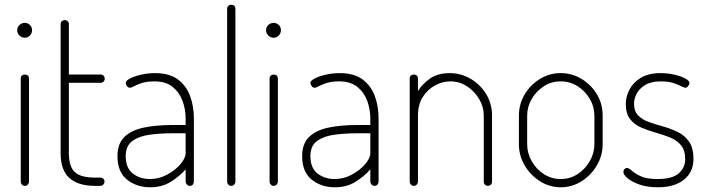

<svg xmlns="http://www.w3.org/2000/svg" viewBox="-20 -788 2998 814"><path d="M85 0Q78 0 73 -5.5Q68 -11 68 -18V-455Q68 -463 73 -467.5Q78 -472 85 -472Q93 -472 98 -467.5Q103 -463 103 -455V-18Q103 -11 98 -5.5Q93 0 85 0ZM85 -628Q72 -628 62.5 -637.5Q53 -647 53 -660Q53 -673 62.5 -682Q72 -691 85 -691Q98 -691 107 -682Q116 -673 116 -660Q116 -647 107 -637.5Q98 -628 85 -628Z M383 0Q312 0 274.5 -33Q237 -66 237 -139V-686Q237 -694 242.5 -698.5Q248 -703 254 -703Q261 -703 266.5 -698.5Q272 -694 272 -686V-472H407Q414 -472 419 -467Q424 -462 424 -454Q424 -447 419 -442Q414 -437 407 -437H272V-139Q272 -82 297 -58.5Q322 -35 383 -35H406Q413 -35 418 -30.5Q423 -26 423 -18Q423 -11 418 -5.5Q413 0 406 0Z M617 6Q559 6 518.5 -26.5Q478 -59 478 -126Q478 -179 507.5 -207.5Q537 -236 589.5 -247Q642 -258 711 -258H767V-286Q767 -324 754 -360Q741 -396 712 -419.5Q683 -443 635 -443Q604 -443 583 -436.5Q562 -430 549.5 -423Q537 -416 531 -416Q523 -416 518 -423.5Q513 -431 513 -436Q513 -446 531.5 -455.5Q550 -465 578.5 -471.5Q607 -478 637 -478Q699 -478 735 -450.5Q771 -423 786.5 -379.5Q802 -336 802 -286V-18Q802 -11 797.5 -5.5Q793 0 785 0Q778 0 772.5 -5.5Q767 -11 767 -18V-70Q742 -41 704.5 -17.5Q667 6 617 6ZM616 -29Q654 -29 688.5 -47.5Q723 -66 745 -92Q767 -118 767 -139V-223H712Q661 -223 615.5 -217Q570 -211 541.5 -190.5Q513 -170 513 -126Q513 -76 543 -52.5Q573 -29 616 -29Z M960 0Q953 0 948 -5.5Q943 -11 943 -18V-751Q943 -759 948 -763.5Q953 -768 960 -768Q968 -768 973 -763.5Q978 -759 978 -751V-18Q978 -11 973 -5.5Q968 0 960 0Z M1140 0Q1133 0 1128 -5.5Q1123 -11 1123 -18V-455Q1123 -463 1128 -467.5Q1133 -472 1140 -472Q1148 -472 1153 -467.5Q1158 -463 1158 -455V-18Q1158 -11 1153 -5.5Q1148 0 1140 0ZM1140 -628Q1127 -628 1117.5 -637.5Q1108 -647 1108 -660Q1108 -673 1117.5 -682Q1127 -691 1140 -691Q1153 -691 1162 -682Q1171 -673 1171 -660Q1171 -647 1162 -637.5Q1153 -628 1140 -628Z M1400 6Q1342 6 1301.5 -26.5Q1261 -59 1261 -126Q1261 -179 1290.5 -207.5Q1320 -236 1372.5 -247Q1425 -258 1494 -258H1550V-286Q1550 -324 1537 -360Q1524 -396 1495 -419.5Q1466 -443 1418 -443Q1387 -443 1366 -436.5Q1345 -430 1332.5 -423Q1320 -416 1314 -416Q1306 -416 1301 -423.5Q1296 -431 1296 -436Q1296 -446 1314.5 -455.5Q1333 -465 1361.5 -471.5Q1390 -478 1420 -478Q1482 -478 1518 -450.5Q1554 -423 1569.5 -379.5Q1585 -336 1585 -286V-18Q1585 -11 1580.5 -5.5Q1576 0 1568 0Q1561 0 1555.5 -5.5Q1550 -11 1550 -18V-70Q1525 -41 1487.5 -17.5Q1450 6 1400 6ZM1399 -29Q1437 -29 1471.5 -47.5Q1506 -66 1528 -92Q1550 -118 1550 -139V-223H1495Q1444 -223 1398.5 -217Q1353 -211 1324.5 -190.5Q1296 -170 1296 -126Q1296 -76 1326 -52.5Q1356 -29 1399 -29Z M1734 0Q1727 0 1722 -5.5Q1717 -11 1717 -18V-455Q1717 -463 1722 -467.5Q1727 -472 1734 -472Q1742 -472 1747 -467.5Q1752 -463 1752 -455V-402Q1769 -431 1802.5 -454.5Q1836 -478 1886 -478Q1935 -478 1976 -453.5Q2017 -429 2041.5 -388.5Q2066 -348 2066 -298V-18Q2066 -9 2060.5 -4.5Q2055 0 2048 0Q2042 0 2036.5 -4.5Q2031 -9 2031 -18V-298Q2031 -335 2011.5 -368Q1992 -401 1960 -422Q1928 -443 1889 -443Q1855 -443 1823.5 -425.5Q1792 -408 1772 -376Q1752 -344 1752 -298V-18Q1752 -11 1747 -5.5Q1742 0 1734 0Z M2357 6Q2310 6 2269.5 -19.5Q2229 -45 2204.5 -86.5Q2180 -128 2180 -176V-298Q2180 -346 2204 -387Q2228 -428 2268.5 -453Q2309 -478 2357 -478Q2405 -478 2445.5 -453.5Q2486 -429 2510.5 -388.5Q2535 -348 2535 -298V-176Q2535 -129 2510.5 -87Q2486 -45 2445.5 -19.5Q2405 6 2357 6ZM2357 -29Q2397 -29 2429 -50Q2461 -71 2480.5 -105Q2500 -139 2500 -176V-298Q2500 -335 2481 -368Q2462 -401 2429.5 -422Q2397 -443 2357 -443Q2317 -443 2285 -422Q2253 -401 2234 -368Q2215 -335 2215 -298V-176Q2215 -139 2234 -105Q2253 -71 2285.5 -50Q2318 -29 2357 -29Z M2769 6Q2724 6 2691.5 -5.5Q2659 -17 2641 -32Q2623 -47 2623 -59Q2623 -64 2625 -67.5Q2627 -71 2630.5 -73.5Q2634 -76 2637 -76Q2646 -76 2658.5 -64.5Q2671 -53 2696 -41Q2721 -29 2768 -29Q2831 -29 2858 -53.5Q2885 -78 2885 -112Q2885 -151 2867 -172.5Q2849 -194 2820 -205.5Q2791 -217 2759 -226Q2727 -235 2698 -247.5Q2669 -260 2651 -283.5Q2633 -307 2633 -348Q2633 -378 2648.5 -408Q2664 -438 2696.5 -458Q2729 -478 2781 -478Q2811 -478 2839 -471.5Q2867 -465 2885 -455.5Q2903 -446 2903 -436Q2903 -433 2900.5 -428Q2898 -423 2894.5 -419.5Q2891 -416 2886 -416Q2880 -416 2867 -423Q2854 -430 2833 -436.5Q2812 -443 2782 -443Q2740 -443 2715 -427.5Q2690 -412 2679 -390.5Q2668 -369 2668 -349Q2668 -316 2686 -298Q2704 -280 2733 -270Q2762 -260 2794 -251Q2826 -242 2855 -227.5Q2884 -213 2902 -186.5Q2920 -160 2920 -114Q2920 -59 2880 -26.5Q2840 6 2769 6Z"/></svg>

Font: Dosis ExtraLight ExtraLight
Style: Regular
Weight: 250
Version: Version 3.001; ttfautohint (v1.8.2)